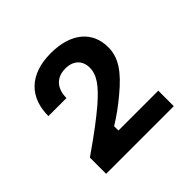

<svg xmlns="http://www.w3.org/2000/svg" viewBox="-114 -933 627 627"><g transform="rotate(-45 200.0 -619.5)"><path d="M355.8 -416.7V-488.3H171.7V-508.3C200.8 -525.8 230 -547.5 255.8 -569.2C315 -618.3 340.8 -656.7 340.8 -704.2C340.8 -776.7 287.5 -823.3 194.2 -823.3C94.2 -823.3 43.3 -768.3 43.3 -683.3H126.7C126.7 -725.8 149.2 -754.2 192.5 -754.2C230 -754.2 250.8 -731.7 250.8 -700C250.8 -665.8 229.2 -636.7 180 -594.2C144.2 -564.2 115 -541.7 43.3 -491.7V-416.7Z"/></g></svg>

Font: Familjen Grotesk Medium
Style: Regular
Weight: 500
Designer: Anders Wikstroem, Jonas Baeckman, Matilda Gysing, Kristian Moeller
Foundry: Familjen STHLM AB
Version: Version 2.000